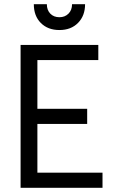

<svg xmlns="http://www.w3.org/2000/svg" viewBox="-20 -894 550 914"><path d="M78 0V-680H448V-608H158V-376H395V-304H158V-72H468V0ZM263 -751Q208 -751 174.5 -784.5Q141 -818 141 -874H203Q203 -846 219.5 -829Q236 -812 263 -812Q289 -812 306 -829Q323 -846 323 -874H385Q385 -819 351.5 -785Q318 -751 263 -751Z"/></svg>

Font: Imprima
Style: Regular
Weight: 400
Designer: Eduardo Tunni
Foundry: Eduardo Tunni
Version: Version 1.002; ttfautohint (v1.8.4.7-5d5b);gftools[0.9.23]